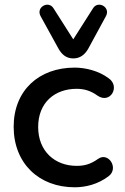

<svg xmlns="http://www.w3.org/2000/svg" viewBox="-20 -785 532 815"><path d="M297 10C342 10 395 -2 441 -37C486 -71 440 -141 397 -111C362 -86 335 -81 305 -81C214 -81 142 -142 142 -246C142 -351 214 -408 305 -408C335 -408 364 -401 394 -379C448 -342 492 -418 441 -453C398 -485 342 -498 297 -498C145 -498 38 -401 38 -247C38 -92 145 10 297 10ZM291 -537C319 -537 340 -552 355 -579L430 -717C450 -755 396 -784 375 -750L291 -618L207 -750C186 -784 132 -755 152 -717L228 -579C243 -552 263 -537 291 -537Z"/></svg>

Font: SN Pro Medium
Style: Regular
Weight: 500
Designer: Tobias Whetton
Foundry: Supernotes
Version: Version 1.003;Glyphs 3.3 (3324)